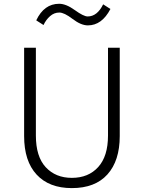

<svg xmlns="http://www.w3.org/2000/svg" viewBox="-20 -968 753 1006"><path d="M169.9 -861.3Q210.9 -948.2 290 -948.2Q326.2 -948.2 372.1 -915Q418 -881.8 439.5 -881.8Q489.3 -881.8 520.5 -945.3L558.6 -920.9Q513.7 -835 440.4 -835Q404.3 -835 360.4 -868.7Q316.4 -902.3 291 -902.3Q263.7 -902.3 242.2 -883.3Q220.7 -864.3 208 -836.9ZM106.4 -254.9V-717.8H168V-257.8Q168 -147.5 219.7 -91.8Q271.5 -36.1 356.4 -36.1Q443.4 -36.1 494.6 -92.8Q545.9 -149.4 545.9 -257.8V-717.8H607.4V-254.9Q607.4 -126 543 -54.2Q478.5 17.6 356.4 17.6Q237.3 17.6 171.9 -53.2Q106.4 -124 106.4 -254.9Z"/></svg>

Font: Gothic A1 Light
Style: Regular
Weight: 300
Version: Version 2.50